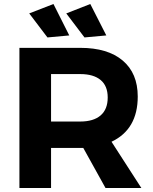

<svg xmlns="http://www.w3.org/2000/svg" viewBox="-20 -939 764 959"><path d="M326 -762 217 -752 126 -872 247 -919ZM511 -762 402 -752 311 -872 431 -919ZM686 0H507L396 -200H381H235V0H77V-700H381Q518 -700 593 -636.5Q668 -573 668 -457Q668 -293 537 -231ZM235 -569V-332H381Q447 -332 482.5 -362.5Q518 -393 518 -452Q518 -510 482.5 -539.5Q447 -569 381 -569Z"/></svg>

Font: Montserrat-Arabic SemiBold
Style: Regular
Weight: 600
Designer: Mohamed Gaber
Foundry: Kief Type Foundry
Version: Version 5.008;PS 005.008;hotconv 1.0.88;makeotf.lib2.5.64775